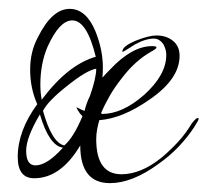

<svg xmlns="http://www.w3.org/2000/svg" viewBox="-20 -395 468 433"><path d="M57 7Q20 7 20 -41Q20 -100 64 -160Q48 -196 48 -238Q48 -278 65 -310Q97 -375 137 -375Q174 -375 195 -325Q212 -283 212 -243Q212 -231 211 -220Q219 -229 229 -239Q278 -291 323 -291Q333 -291 333 -288Q333 -285 320 -278Q304 -269 287.5 -254.5Q271 -240 255 -219Q239 -199 227.5 -179Q216 -159 208 -140L210 -138Q256 -138 305 -181Q355 -226 355 -271Q355 -284 348 -296Q339 -308 327 -308Q308 -308 283 -294Q271 -286 264 -282Q257 -278 257 -278Q256 -278 256 -279Q256 -291 288 -304Q316 -315 333 -315Q355 -315 370 -303Q385 -291 385 -269Q385 -217 318 -171Q257 -128 204 -124Q201 -114 199 -103Q197 -92 197 -81Q197 -2 254 -2Q298 -2 345 -40Q365 -57 382 -75.5Q399 -94 412 -116Q422 -129 426 -129Q428 -129 428 -127Q428 -124 419 -110Q405 -88 384.5 -66Q364 -44 337 -25Q278 18 228 18Q161 18 161 -67Q117 7 57 7ZM74 -170Q133 -249 196 -267Q176 -349 143 -349Q114 -349 87 -289Q71 -251 71 -204Q71 -187 74 -170ZM125 -67Q146 -85 166 -133Q159 -139 152 -153Q156 -152 160 -149.5Q164 -147 171 -145V-146Q175 -163 183 -179Q197 -219 197 -240Q176 -237 131 -201Q88 -167 77 -145Q97 -73 125 -67ZM60 -22Q86 -22 122 -62Q91 -66 70 -137Q39 -85 39 -55Q39 -22 60 -22Z"/></svg>

Font: Ruthie
Style: Regular
Weight: 400
Designer: Robert E. Leuschke
Foundry: Robert E. Leuschke
Version: Version 1.012